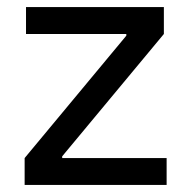

<svg xmlns="http://www.w3.org/2000/svg" viewBox="-20 -524 542 544"><path d="M49.8 0H452.1V-76.2H156.2V-81.1L444.3 -427.7V-503.9H53.7V-427.7H337.9V-422.9L49.8 -76.2Z"/></svg>

Font: Wanted Sans
Style: Regular
Weight: 400
Designer: Original Design by Kil Hyung-jin and Kang Hanbin, Wanted Lab, Inc; Hangeul from Source Han Sans by Jang Soo-young and Ka
Foundry: Wanted Lab, Inc.
Version: Version 1.001;Glyphs 3.2 (3227)